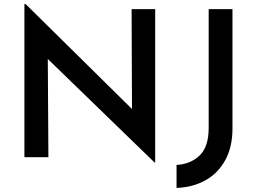

<svg xmlns="http://www.w3.org/2000/svg" viewBox="-20 -773 1263 944"><path d="M740 26 215 -483 218 0H100V-753H106L629 -237L627 -728H743V26ZM1123 -141Q1123 -50 1087.5 14.5Q1052 79 990 113.5Q928 148 848 151V38Q917 34 961.5 -8.5Q1006 -51 1006 -144V-728H1123Z"/></svg>

Font: Synthetic SemiBold
Style: Regular
Weight: 600
Designer: Santiago Orozco
Foundry: Typemade
Version: Version 2.000; ttfautohint (v1.8.4.7-5d5b)